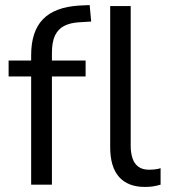

<svg xmlns="http://www.w3.org/2000/svg" viewBox="-20 -729 667 758"><path d="M103 0V-427H14V-490H125L103 -469V-511Q103 -605 149.5 -653Q196 -701 292 -707L334 -709L340 -644L292 -641Q257 -639 233 -626.5Q209 -614 197 -588.5Q185 -563 185 -520V-476L168 -490H318V-427H185V0ZM552 9Q485 9 450 -30.5Q415 -70 415 -148V-705H496V-153Q496 -126 503 -104.5Q510 -83 526 -71Q542 -59 568 -59Q581 -59 593 -60.5Q605 -62 614 -65V0Q597 5 583 7Q569 9 552 9Z"/></svg>

Font: Nunito Sans 10pt SemiCondensed
Style: Regular
Weight: 400
Width: 4
Designer: Vernon Adams
Foundry: Vernon Adams
Version: Version 3.101;gftools[0.9.27]